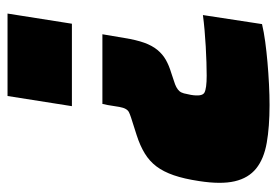

<svg xmlns="http://www.w3.org/2000/svg" viewBox="-133 -417 736 510"><g transform="rotate(-90 235.0 -162.0)"><path d="M208 -339 235 -510H454L427 -339ZM211 186Q153 186 110.5 178.5Q68 171 42.5 150.5Q17 130 8.5 93.5Q0 57 9 -1Q15 -41 24.5 -68.5Q34 -96 48 -114.5Q62 -133 82.5 -145.5Q103 -158 131 -167L178 -182Q187 -185 192 -187.5Q197 -190 200.5 -196Q204 -202 206 -213Q208 -224 211 -244L214 -258H399L389 -199Q384 -168 376.5 -147Q369 -126 357.5 -112Q346 -98 331 -89.5Q316 -81 296 -75L275 -68Q265 -65 258.5 -61.5Q252 -58 248 -53.5Q244 -49 242 -41.5Q240 -34 238 -23Q233 7 244 13Q255 19 289 19Q321 19 366.5 16.5Q412 14 450 9L426 166Q405 171 379 174.5Q353 178 324.5 180.5Q296 183 266.5 184.5Q237 186 211 186Z"/></g></svg>

Font: Azeri Sans Black
Style: Italic
Weight: 900
Designer: Hector Gatti & Omnibus-Type (original fonts) / Cristiano Sobral (main changes and remastering)
Foundry: Omnibus-Type
Version: Version 0.07;August 21, 2020;FontCreator 13.0.0.2681 64-bit;